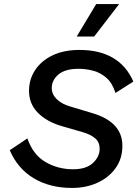

<svg xmlns="http://www.w3.org/2000/svg" viewBox="-20 -917 679 946"><path d="M335 9Q226 9 146.5 -38.5Q67 -86 28 -177L115 -235Q143 -154 204.5 -118.5Q266 -83 340 -83Q405 -83 438 -114Q471 -145 471 -184Q471 -216 449.5 -235Q428 -254 387 -266L283 -296Q209 -318 166 -362Q123 -406 123 -469Q123 -527 154 -573Q185 -619 240.5 -645Q296 -671 371 -671Q569 -671 637 -515L549 -459Q534 -507 505.5 -532.5Q477 -558 441 -568Q405 -578 367 -578Q301 -578 268 -550Q235 -522 235 -483Q235 -453 259 -429Q283 -405 324 -393L437 -359Q583 -315 583 -199Q583 -135 549.5 -88.5Q516 -42 460 -16.5Q404 9 335 9ZM454 -897H567L444 -737H358Z"/></svg>

Font: Work Sans Medium
Style: Italic
Weight: 500
Italic angle: -13°
Designer: Wei Huang
Foundry: Wei Huang
Version: Version 2.012; ttfautohint (v1.8.3)